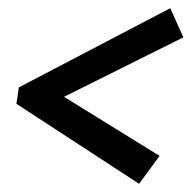

<svg xmlns="http://www.w3.org/2000/svg" viewBox="-20 -513 474 468"><path d="M369 -133 319 -65 20 -260 26 -300 395 -493 427 -422 136 -277Z"/></svg>

Font: Piazzolla SemiBold
Style: Italic
Weight: 600
Italic angle: -11.3°
Designer: Juan Pablo del Peral
Foundry: Huerta Tipografica
Version: Version 1.330